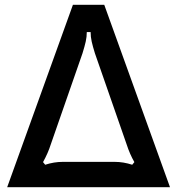

<svg xmlns="http://www.w3.org/2000/svg" viewBox="-20 -783 742 803"><path d="M691 0H10L285 -763H416ZM169 -94Q206 -106 242 -106H460Q496 -106 533 -94L542 -105Q523 -138 510 -178L377 -560Q368 -589 363.5 -609Q359 -629 359 -649H343Q343 -629 338.5 -609Q334 -589 325 -560L192 -178Q181 -143 160 -105Z"/></svg>

Font: Open Sauce Sans Medium
Style: Regular
Weight: 500
Designer: Alfredo Marco Pradil
Foundry: Creative Sauce Fz LLC
Version: Version 1.477